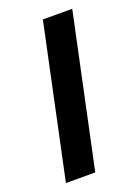

<svg xmlns="http://www.w3.org/2000/svg" viewBox="-111 -591 462 642"><g transform="rotate(-20 120.0 -270.5)"><path d="M10.3 0 125 -540.5H229.5L114.7 0Z"/></g></svg>

Font: Open Sans SemiCondensed SemiBold
Style: Italic
Weight: 600
Width: 4
Italic angle: -12°
Designer: Monotype Design Team
Foundry: Monotype Imaging Inc.
Version: Version 3.000